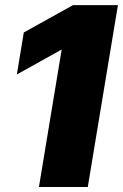

<svg xmlns="http://www.w3.org/2000/svg" viewBox="-20 -748 492 768"><path d="M451.7 -727.5 331.1 0H135.7L226.6 -549.3H225.6L47.4 -450.2L75.2 -618.2L272 -727.5Z"/></svg>

Font: Inter Display Black
Style: Italic
Weight: 900
Italic angle: -9.39999°
Designer: Rasmus Andersson
Foundry: rsms
Version: Version 4.000;git-a52131595